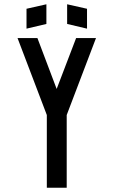

<svg xmlns="http://www.w3.org/2000/svg" viewBox="-20 -878 531 898"><path d="M104 -744V-837L197 -858V-766ZM387 -744 294 -766V-858L387 -837ZM199 0V-340L62 -700H155L245 -462L336 -700H429L292 -340V0Z"/></svg>

Font: Odibee Sans
Style: Regular
Weight: 400
Designer: James Barnard - Barnard Co. Limited
Version: Version 2.001; ttfautohint (v1.8.3)